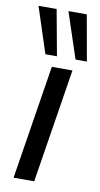

<svg xmlns="http://www.w3.org/2000/svg" viewBox="-87 -794 435 834"><g transform="rotate(10 131.0 -377.0)"><path d="M36 0 116 -503H207L127 0ZM212 -552 145 -754H226L262 -552ZM79 -552 13 -754H93L130 -552Z"/></g></svg>

Font: Mulish ExtraLight Medium
Style: Italic
Weight: 500
Italic angle: -9°
Version: Version 3.603